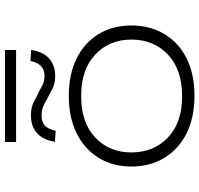

<svg xmlns="http://www.w3.org/2000/svg" viewBox="-35 -763 806 776"><g transform="rotate(-90 368.0 -375.0)"><path d="M369 8Q282 8 218 -23.5Q154 -55 118.5 -113Q83 -171 83 -247Q83 -323 118.5 -380Q154 -437 218 -468.5Q282 -500 368 -500Q456 -500 519.5 -468.5Q583 -437 618 -380Q653 -323 653 -247Q653 -171 618 -113Q583 -55 519.5 -23.5Q456 8 369 8ZM367 -42Q475 -42 535.5 -99.5Q596 -157 596 -247Q596 -336 535.5 -393Q475 -450 368 -450Q260 -450 200 -393Q140 -336 140 -247Q140 -157 200 -99.5Q260 -42 367 -42ZM182 -713V-758H554V-713ZM227 -553 183 -556Q188 -589 202.5 -610.5Q217 -632 239 -642.5Q261 -653 289 -653Q323 -653 344.5 -641Q366 -629 379 -624Q391 -618 408.5 -608Q426 -598 449 -598Q473 -598 488 -611.5Q503 -625 510 -655L554 -652Q547 -604 519.5 -579.5Q492 -555 449 -555Q417 -555 395.5 -567Q374 -579 361 -585Q349 -592 331 -601Q313 -610 288 -610Q264 -610 249.5 -597.5Q235 -585 227 -553Z"/></g></svg>

Font: Nunito Sans 7pt Expanded ExtraLight
Style: Regular
Weight: 250
Width: 7
Designer: Vernon Adams
Foundry: Vernon Adams
Version: Version 3.101;gftools[0.9.27]